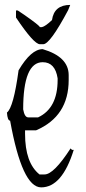

<svg xmlns="http://www.w3.org/2000/svg" viewBox="-20 -768 356 797"><path d="M157.2 -564Q265.1 -532.2 265.1 -456.1V-436Q265.1 -285.2 129.9 -227.1H84V-212.9Q84 -91.8 144 -43.9H165Q203.1 -43.9 272.9 -151.9L278.8 -146H286.1Q237.8 9.8 150.9 9.8Q71.8 9.8 22 -267.1Q11.2 -267.1 8.8 -300.8Q36.1 -321.8 57.1 -476.1Q108.9 -564 157.2 -564ZM76.2 -314Q82 -280.8 97.2 -280.8H138.2Q219.2 -318.8 219.2 -436V-442.9Q209 -509.8 157.2 -509.8Q76.2 -509.8 76.2 -314ZM145.5 -584.5Q120.6 -584.5 46.4 -695.3V-724.6H53.7L80.6 -706.5Q143.6 -662.6 145.5 -655.3H153.8Q168.5 -658.7 195.8 -684.6Q204.6 -747.6 271.5 -747.6L262.7 -725.6Q187.5 -584.5 159.7 -584.5Z"/></svg>

Font: Loved by the King
Style: Regular
Weight: 400
Designer: Kimberly Geswein
Foundry: Kimberly Geswein
Version: Version 1.002 2006